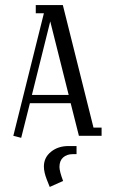

<svg xmlns="http://www.w3.org/2000/svg" viewBox="-20 -532 450 752"><path d="M32.2 0 151.9 -480H120.1V-512.2H226.1L346.2 -32.2H377.9V0H289.1L256.8 -127.9H97.2L63 7.8ZM105 -160.2H249L176.8 -448.2ZM151.9 120.1Q151.9 85 179.7 62.5Q207.5 40 248 40H279.8V71.8H264.2Q242.2 71.8 227.5 84.5Q212.9 97.2 212.9 122.1Q212.9 138.7 227.1 176.8L174.8 200.2L163.1 170.9Q151.9 142.1 151.9 120.1Z"/></svg>

Font: Gawaa
Style: Regular
Weight: 400
Designer: T. Christopher White
Version: Version 1.0